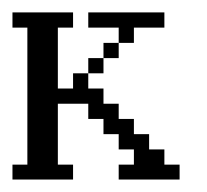

<svg xmlns="http://www.w3.org/2000/svg" viewBox="-20 -288 332 308"><path d="M121.6 -170.4V-194.8H146V-170.4ZM146 -194.8V-219.2H170.4V-194.8ZM0 0V-23.9H23.9V-243.7H0V-268.1H97.2V-243.7H72.8V-146H97.2V-170.4H121.6V-146H146V-121.6H170.4V-97.2H194.8V-72.8H219.2V-48.3H243.7V-23.9H268.1V0H170.4V-23.9H194.8V-48.3H170.4V-72.8H146V-97.2H121.6V-121.6H72.8V-23.9H97.2V0ZM170.4 -219.2V-243.7H121.6V-268.1H243.7V-243.7H194.8V-219.2Z"/></svg>

Font: FS Mondwest Regular
Style: Regular
Weight: 400
Designer: NZWStudios2024
Foundry: https://fontstruct.com
Version: Version 1.0